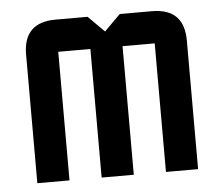

<svg xmlns="http://www.w3.org/2000/svg" viewBox="-42 -534 670 581"><g transform="rotate(-5 293.0 -244.0)"><path d="M244.1 -390.6H146.5V0H48.8V-390.6Q48.8 -488.3 146.5 -488.3H244.1L293 -439.5L341.8 -488.3H439.5Q537.1 -488.3 537.1 -390.6V0H439.5V-390.6H341.8V0H244.1Z"/></g></svg>

Font: BabelStone Runic Ruled
Style: Regular
Weight: 400
Designer: Andrew West
Foundry: BabelStone
Version: Version 7.004 November 9, 2023